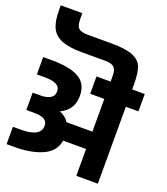

<svg xmlns="http://www.w3.org/2000/svg" viewBox="-181 -1166 1123 1290"><g transform="rotate(20 381.0 -520.5)"><path d="M762 -674V-550H672V0H518V-192H354Q341 -112 260.5 -76Q180 -40 63 -40H5V-164H63Q203 -164 203 -243Q203 -273 179 -287Q155 -301 102 -301H51V-425H103Q203 -425 203 -489Q203 -521 175 -535.5Q147 -550 93 -550H36V-674H93Q228 -674 292.5 -636.5Q357 -599 357 -513Q357 -462 334.5 -426.5Q312 -391 266 -369Q310 -353 333 -316H518V-550H417V-674H518V-714Q518 -758 500 -775.5Q482 -793 436 -793H269Q174 -793 121.5 -815.5Q69 -838 48.5 -883.5Q28 -929 28 -1006V-1041H182V-1006Q182 -971 189 -952Q196 -933 214.5 -925Q233 -917 269 -917H436Q539 -917 589.5 -896Q640 -875 656 -833Q672 -791 672 -714V-674Z"/></g></svg>

Font: Biryani Heavy
Style: Regular
Weight: 900
Designer: Dan Reynolds and Mathieu Réguer
Foundry: Dan Reynolds and Mathieu Réguer
Version: Version 1.003; ttfautohint (v1.1) -l 5 -r 5 -G 72 -x 0 -D la